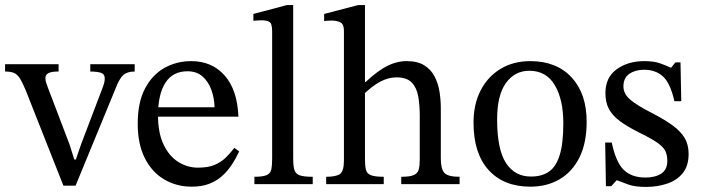

<svg xmlns="http://www.w3.org/2000/svg" viewBox="-33 -726 2762 757"><path d="M265 6H217L68 -371Q55 -402 45 -417.5Q35 -433 22 -438.5Q9 -444 -13 -444V-473H198V-444Q169 -444 157.5 -437.5Q146 -431 146 -419Q146 -409 149 -400Q152 -391 156 -380L241 -157L260 -97H266L287 -158L373 -384Q374 -388 377 -396.5Q380 -405 380 -417Q380 -434 365 -439Q350 -444 323 -444V-473H498V-444Q469 -444 453.5 -430.5Q438 -417 423 -378Z M723 10Q663 10 614.5 -18.5Q566 -47 538 -102.5Q510 -158 510 -238Q510 -322 538.5 -376.5Q567 -431 615 -458Q663 -485 721 -485Q803 -485 853 -428Q903 -371 907 -266H582L581 -303H813Q812 -340 800 -372.5Q788 -405 765 -425Q742 -445 706 -445Q648 -445 619 -399.5Q590 -354 590 -271Q590 -202 612 -156Q634 -110 670 -87.5Q706 -65 747 -65Q788 -65 813.5 -76Q839 -87 857 -104.5Q875 -122 891 -143L910 -129Q897 -101 880 -75.5Q863 -50 841.5 -31Q820 -12 791 -1Q762 10 723 10Z M1200 0H970V-29Q1003 -29 1018 -35.5Q1033 -42 1036.5 -57.5Q1040 -73 1040 -101V-603Q1040 -634 1028.5 -640Q1017 -646 998 -646Q985 -646 975.5 -645Q966 -644 966 -644V-671L1098 -706H1123V-101Q1123 -72 1127.5 -56.5Q1132 -41 1148 -35Q1164 -29 1200 -29Z M1779 0H1549V-29Q1584 -29 1599 -36Q1614 -43 1618 -58Q1622 -73 1622 -97V-270Q1622 -311 1616 -345.5Q1610 -380 1590.5 -400.5Q1571 -421 1530 -421Q1499 -421 1467 -404.5Q1435 -388 1394 -348L1395 -403H1409Q1456 -447 1493.5 -466Q1531 -485 1571 -485Q1614 -485 1640.5 -468Q1667 -451 1681 -423.5Q1695 -396 1700 -363.5Q1705 -331 1705 -300V-101Q1705 -61 1718.5 -45Q1732 -29 1779 -29ZM1480 0H1253V-29Q1292 -29 1307.5 -40Q1323 -51 1323 -93V-605Q1323 -631 1308.5 -638Q1294 -645 1274 -645Q1262 -645 1253.5 -644Q1245 -643 1245 -643V-671L1379 -706H1406V-97Q1406 -71 1410 -56Q1414 -41 1430 -35Q1446 -29 1480 -29Z M2058 10Q1953 10 1893.5 -55.5Q1834 -121 1834 -242Q1834 -315 1862 -369.5Q1890 -424 1940.5 -454.5Q1991 -485 2058 -485Q2161 -485 2220.5 -421Q2280 -357 2280 -246Q2280 -162 2251.5 -105Q2223 -48 2173 -19Q2123 10 2058 10ZM2062 -30Q2103 -30 2131 -49Q2159 -68 2173.5 -114Q2188 -160 2188 -241Q2188 -333 2154.5 -390Q2121 -447 2054 -447Q1997 -447 1962 -399Q1927 -351 1927 -255Q1927 -136 1962.5 -82.5Q1998 -29 2062 -30Z M2356 8 2353 -164H2379Q2395 -87 2426 -56.5Q2457 -26 2512 -26Q2550 -26 2574 -41.5Q2598 -57 2598 -92Q2598 -116 2589.5 -132Q2581 -148 2557 -164.5Q2533 -181 2486 -204Q2440 -227 2411 -248.5Q2382 -270 2368 -296Q2354 -322 2354 -359Q2354 -421 2398.5 -453Q2443 -485 2507 -485Q2545 -485 2569 -476.5Q2593 -468 2612 -459H2613L2630 -480H2650L2653 -327H2626Q2610 -398 2581 -424.5Q2552 -451 2506 -451Q2472 -451 2448.5 -435Q2425 -419 2425 -385Q2425 -356 2452 -333Q2479 -310 2542 -278Q2588 -254 2619 -231.5Q2650 -209 2666 -182.5Q2682 -156 2682 -119Q2682 -72 2659 -43.5Q2636 -15 2597.5 -2Q2559 11 2514 11Q2471 11 2445.5 2Q2420 -7 2400 -15H2398L2377 8Z"/></svg>

Font: STIX Two Text
Style: Regular
Weight: 400
Designer: Ross Mills, John Hudson & Paul Hanslow, Tiro Typeworks Ltd; with prior portions MicroPress Inc., and Coen Hoffman.
Foundry: Tiro Typeworks Ltd
Version: Version 2.13 b171